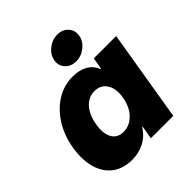

<svg xmlns="http://www.w3.org/2000/svg" viewBox="-205 -877 1022 1022"><g transform="rotate(-45 305.5 -366.0)"><path d="M203.1 11.2Q135.7 11.2 91.1 -22.2Q46.4 -55.7 29.1 -116.5Q11.7 -177.2 24.9 -258.8Q38.1 -337.4 76.4 -397.9Q114.7 -458.5 170.2 -492.7Q225.6 -526.9 290.5 -526.9Q392.1 -526.9 425.8 -448.7H427.7L439 -515.6H607.4L522 0H353.5L366.2 -76.7H364.3Q337.9 -33.7 295.9 -11.2Q253.9 11.2 203.1 11.2ZM274.9 -126.5Q321.3 -126.5 356.2 -162.4Q391.1 -198.2 401.4 -258.8Q411.1 -318.4 387.9 -354.2Q364.7 -390.1 318.4 -390.1Q273.4 -390.1 241.7 -355Q210 -319.8 199.7 -258.8Q189.5 -196.8 209.5 -161.6Q229.5 -126.5 274.9 -126.5ZM362.3 -570.3Q323.2 -570.3 300.3 -595.5Q277.3 -620.6 283.2 -656.2Q289.6 -692.4 320.8 -717.5Q352.1 -742.7 391.1 -742.7Q429.7 -742.7 452.6 -717.5Q475.6 -692.4 469.7 -656.2Q463.9 -620.6 432.4 -595.5Q400.9 -570.3 362.3 -570.3Z"/></g></svg>

Font: Inter Display Extra Bold
Style: Italic
Weight: 800
Italic angle: -9.39999°
Designer: Rasmus Andersson
Foundry: rsms
Version: Version 4.000;git-4fc901f